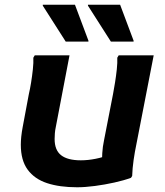

<svg xmlns="http://www.w3.org/2000/svg" viewBox="-20 -780 696 812"><path d="M68 -168Q68 -184 70 -203Q72 -222 76 -243L102 -382Q107 -403 111.5 -431Q116 -459 119 -487Q122 -515 121 -536L127 -546H274L216 -243Q213 -229 212 -216Q211 -203 211 -192Q211 -145 238.5 -123.5Q266 -102 322 -102Q352 -102 384.5 -108.5Q417 -115 443 -126L412 -84Q411 -105 412.5 -132Q414 -159 420 -187L458 -382Q462 -403 466.5 -431Q471 -459 474 -487Q477 -515 476 -536L482 -546H630L557 -171Q550 -138 545 -103Q540 -68 539 -36L534 -28Q504 -17 463.5 -8Q423 1 381.5 6.5Q340 12 306 12Q232 12 179 -5.5Q126 -23 97 -62.5Q68 -102 68 -168ZM258 -604 161 -756V-760H297L354 -608V-604ZM449 -604 352 -756V-760H488L545 -608V-604Z"/></svg>

Font: Kufam SemiBold
Style: Italic
Weight: 600
Italic angle: -11°
Designer: Artur Schmal
Foundry: Original Type
Version: Version 1.301; ttfautohint (v1.8.3)